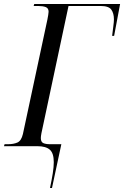

<svg xmlns="http://www.w3.org/2000/svg" viewBox="-45 -734 623 964"><path d="M-25 0 -22 -10H-4Q23 -10 42.5 -18.5Q62 -27 70 -61L193 -636Q195 -647 197 -658Q199 -669 199 -675Q199 -693 184.5 -698.5Q170 -704 146 -704H124L127 -714H558L528 -554H518Q521 -580 524 -602Q527 -624 527 -637Q527 -667 514 -685.5Q501 -704 460 -704H299L163 -65Q160 -49 160 -41Q160 -21 172.5 -15.5Q185 -10 205 -10H263L216 210H206Q215 168 220 136Q225 104 225 80Q225 35 205 17.5Q185 0 143 0Z"/></svg>

Font: Noto Serif Display Condensed
Style: Italic
Weight: 400
Width: 3
Italic angle: -12°
Designer: Monotype Design Team
Foundry: Monotype Imaging Inc.
Version: Version 2.009